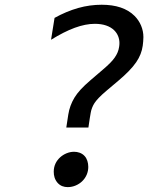

<svg xmlns="http://www.w3.org/2000/svg" viewBox="-20 -766 642 806"><path d="M258.3 -230.5H351.1L356.9 -269.5L360.8 -292.5C362.8 -305.7 369.1 -321.8 376.5 -333C384.8 -345.7 399.9 -362.3 427.7 -385.7L477.5 -427.7C509.3 -454.6 534.7 -480 551.8 -504.9C567.4 -527.8 575.7 -549.8 579.1 -573.7C580.6 -584 582 -599.6 582 -610.4C582 -643.6 568.4 -675.8 544.9 -699.2C512.7 -731.4 465.8 -746.1 406.7 -746.1C374.5 -746.1 340.8 -741.7 308.1 -732.4C274.9 -723.1 240.7 -708.5 209 -690.9L194.3 -599.1C230 -621.1 263.2 -638.2 293.9 -649.4C324.7 -660.6 352.1 -666 378.4 -666C414.1 -666 441.4 -656.2 459 -639.2C473.6 -625 481.4 -606 481.4 -585.4C481.4 -580.1 481 -574.7 480 -568.8C477.5 -552.7 471.7 -538.6 460.9 -523.4C451.7 -510.3 438 -496.1 411.1 -473.1L360.4 -429.7C325.7 -399.9 306.2 -378.4 292.5 -356C279.3 -334 270.5 -310.1 266.6 -284.7ZM264.6 19.5C288.1 19.5 309.6 9.3 324.2 -4.4C342.3 -21.5 350.6 -43.5 350.6 -65.4C350.6 -83.5 345.2 -100.1 335.4 -110.8C323.7 -124 306.2 -128.9 291 -128.9C269.5 -128.9 248 -119.6 232.4 -105.5C216.8 -91.3 205.6 -71.3 205.6 -45.4C205.6 -28.3 209.5 -12.7 221.7 1.5C233.4 14.6 248 19.5 264.6 19.5Z"/></svg>

Font: Hack
Style: Oblique
Weight: 400
Italic angle: -12°
Monospace: yes
Designer: Christopher Simpkins
Foundry: Christopher Simpkins
Version: Version 2.010